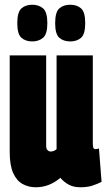

<svg xmlns="http://www.w3.org/2000/svg" viewBox="-20 -781 450 811"><path d="M131 10Q100 10 75 -4Q50 -18 35.5 -50.5Q21 -83 21 -140V-547H175V-166Q175 -152 181 -146.5Q187 -141 194 -141Q208 -141 219 -151V-547H372V-176Q372 -161 374.5 -156Q377 -151 383 -151Q391 -151 398 -154L409 -13Q392 -4 370.5 3Q349 10 319 10Q290 10 269.5 -1.5Q249 -13 235 -30Q213 -11 187 -0.5Q161 10 131 10ZM277 -606Q248 -606 230.5 -621.5Q213 -637 213 -683Q213 -730 230.5 -745.5Q248 -761 277 -761Q305 -761 322.5 -745.5Q340 -730 340 -683Q340 -637 322.5 -621.5Q305 -606 277 -606ZM116 -606Q88 -606 70.5 -621.5Q53 -637 53 -683Q53 -730 70.5 -745.5Q88 -761 116 -761Q144 -761 162 -745.5Q180 -730 180 -683Q180 -637 162 -621.5Q144 -606 116 -606Z"/></svg>

Font: Georama ExtraCondensed ExtraBold
Style: Regular
Weight: 800
Width: 2
Designer: Jean-Baptiste Levee
Foundry: Production Type
Version: Version 1.000